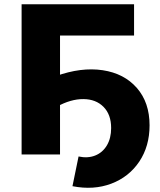

<svg xmlns="http://www.w3.org/2000/svg" viewBox="-20 -720 747 895"><path d="M80.7 -700H604.9V-554.3H219.4L259.8 -595.6V0H80.7ZM498.1 -123.2Q498.1 -185.9 462.6 -221.8Q427.1 -257.7 368.7 -258.1Q310.3 -258.6 245.2 -222.8L240 -365.1Q358.4 -407.8 458.7 -392.7Q558.9 -377.6 618.1 -309.9Q677.2 -242.2 677.2 -135.7Q677.2 -38.4 629.3 33.2Q581.3 104.8 498.9 136.1Q416.4 167.3 317.8 147.9L346.2 9.4Q389.3 18.7 423.8 4.9Q458.2 -8.8 478.2 -42.2Q498.1 -75.6 498.1 -123.2Z"/></svg>

Font: iiserrat Thin
Style: Regular
Weight: 100
Designer: Akira Ohta
Foundry: Akira Ohta
Version: Version 1.200;Glyphs 3.3.1 (3343)